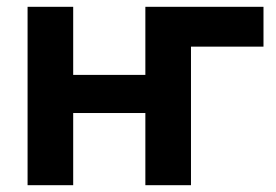

<svg xmlns="http://www.w3.org/2000/svg" viewBox="-20 -544 810 564"><path d="M754 -524H407V-324H195V-524H61V0H195V-212H407V0H541V-407H754Z"/></svg>

Font: FIGSv2-sans-serif
Style: Bold
Weight: 700
Designer: Matt McInerney, Pablo Impallari, Rodrigo Fuenzalida,Mirko Velimirovic
Foundry: Matt McInerney, Pablo Impallari, Rodrigo Fuenzalida
Version: Version 4.021;hotconv 1.0.109;makeotfexe 2.5.65596